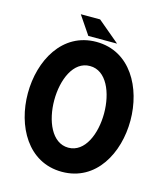

<svg xmlns="http://www.w3.org/2000/svg" viewBox="-118 -887 834 976"><g transform="rotate(15 299.5 -399.5)"><path d="M287.1 -798.8H185.5L251 -702.1H402.3ZM299.3 -683.6C-60.1 -683.6 -61 0 299.3 0C659.7 0 658.7 -683.6 299.3 -683.6ZM299.3 -127C124.5 -127 124.5 -557.6 299.3 -556.6C474.1 -557.6 474.1 -127 299.3 -127Z"/></g></svg>

Font: Saman Dere
Style: Regular
Weight: 400
Designer: Tuna Ça_lar Gümü_
Foundry: Tuna Ça_lar Gümü_
Version: Version 1.001;hotconv 1.0.109;makeotfexe 2.5.65596